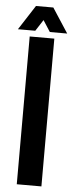

<svg xmlns="http://www.w3.org/2000/svg" viewBox="-87 -880 351 910"><g transform="rotate(5 88.0 -425.0)"><path d="M146.5 0H29.3V-703.1H146.5ZM205.1 -732.4H122.6L87.9 -786.1L53.2 -732.4H-29.3L46.4 -849.6H128.9Z"/></g></svg>

Font: Gerhaus
Style: Regular
Weight: 400
Designer: GGBotNet
Foundry: GGBotNet
Version: 1.01